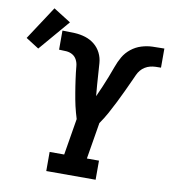

<svg xmlns="http://www.w3.org/2000/svg" viewBox="-189 -921 898 1000"><g transform="rotate(10 260.0 -421.0)"><path d="M123 0V-101H200L232 -294Q227 -310 222.5 -326.5Q218 -343 214 -360Q210 -377 207 -394Q204 -411 201 -428Q198 -445 195.5 -462Q193 -479 190.5 -496.5Q188 -514 186 -531Q184 -548 182.5 -565.5Q181 -583 173 -598.5Q165 -614 150.5 -622.5Q136 -631 118 -632.5Q100 -634 82 -634Q82 -634 81.5 -634Q81 -634 81 -634H79V-735H81Q82 -735 82.5 -735Q83 -735 83 -735H85Q85 -735 85.5 -735Q86 -735 86 -735Q115 -735 144.5 -733.5Q174 -732 201 -723.5Q228 -715 249.5 -697.5Q271 -680 283.5 -655Q296 -630 298 -601.5Q300 -573 302 -544Q304 -515 306 -486.5Q308 -458 311 -429Q324 -457 335.5 -484.5Q347 -512 358 -539.5Q369 -567 379 -595.5Q389 -624 404 -650Q419 -676 443.5 -695.5Q468 -715 497 -724Q526 -733 554.5 -734Q583 -735 612 -735Q612 -735 612 -735Q612 -735 613 -735H614Q615 -735 616 -735Q617 -735 618 -735V-634H617Q603 -634 589 -633.5Q575 -633 561 -629.5Q547 -626 534 -618Q521 -610 511.5 -598.5Q502 -587 496 -573.5Q490 -560 484 -547Q469 -514 454 -482Q439 -450 423 -418Q407 -386 390 -355Q373 -324 352 -294L320 -101H384V0ZM-29 -621 -98 -665 18 -842 110 -784Z"/></g></svg>

Font: Iosevka Curly Slab ExObl
Style: Bold
Weight: 700
Width: 7
Italic angle: -9°
Monospace: yes
Designer: Belleve Invis
Foundry: Belleve Invis
Version: Version 11.0.0; ttfautohint (v1.8.3)